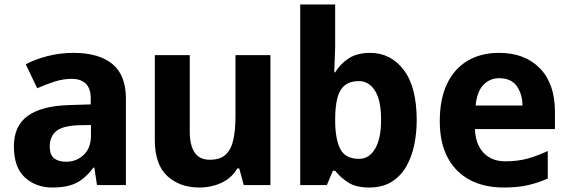

<svg xmlns="http://www.w3.org/2000/svg" viewBox="-20 -826 2541 857"><path d="M214 11Q140 11 91 -34Q42 -79 42 -173Q42 -264 103.5 -308.5Q165 -353 287 -357L385 -360V-386Q385 -432 362.5 -453Q340 -474 301 -474Q261 -474 222.5 -461.5Q184 -449 146 -432L95 -539Q138 -562 193.5 -576Q249 -590 308 -590Q421 -590 481.5 -540.5Q542 -491 542 -386V0H413L401 -78H397Q374 -47 348.5 -27Q323 -7 290.5 2Q258 11 214 11ZM275 -104Q321 -104 353.5 -134.5Q386 -165 386 -221V-268L330 -267Q257 -264 229.5 -239.5Q202 -215 202 -172Q202 -135 221.5 -119.5Q241 -104 275 -104Z M870 11Q782 11 726.5 -40.5Q671 -92 671 -201V-580H827V-239Q827 -178 848.5 -145.5Q870 -113 916 -113Q963 -113 987.5 -136Q1012 -159 1021.5 -202.5Q1031 -246 1031 -306V-580H1187V0H1068L1048 -74H1039Q1014 -31 968.5 -10Q923 11 870 11Z M1628 11Q1569 11 1534 -11.5Q1499 -34 1476 -64H1466L1439 0H1320V-806H1476V-617L1472 -503H1476Q1499 -541 1536.5 -565.5Q1574 -590 1632 -590Q1724 -590 1782 -514Q1840 -438 1840 -289Q1840 -233 1829 -179.5Q1818 -126 1793.5 -83Q1769 -40 1728 -14.5Q1687 11 1628 11ZM1583 -117Q1628 -117 1654.5 -162.5Q1681 -208 1681 -291Q1681 -379 1653.5 -421.5Q1626 -464 1582 -464Q1543 -464 1519.5 -445.5Q1496 -427 1486 -389Q1476 -351 1476 -291Q1476 -206 1498.5 -161.5Q1521 -117 1583 -117Z M2229 11Q2142 11 2078 -22.5Q2014 -56 1978.5 -122Q1943 -188 1943 -285Q1943 -384 1975.5 -452Q2008 -520 2067.5 -555Q2127 -590 2207 -590Q2323 -590 2390 -521Q2457 -452 2457 -327V-250H2100Q2102 -183 2138 -144.5Q2174 -106 2235 -106Q2291 -106 2334.5 -118Q2378 -130 2425 -152V-29Q2384 -11 2338.5 0Q2293 11 2229 11ZM2103 -355H2312Q2312 -404 2287.5 -440.5Q2263 -477 2207 -477Q2167 -477 2138 -447.5Q2109 -418 2103 -355Z"/></svg>

Font: Menbere
Style: Regular
Weight: 400
Designer: Aleme Tadesse
Foundry: Sorkin Type Co
Version: Version 1.000